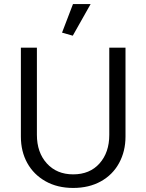

<svg xmlns="http://www.w3.org/2000/svg" viewBox="-20 -915 722 947"><path d="M83 -241Q83 -168 114.5 -111Q146 -54 204.5 -21Q263 12 341 12Q419 12 477.5 -20.5Q536 -53 567.5 -111Q599 -169 599 -241V-680H519V-250Q519 -163 471 -109Q423 -55 341 -55Q260 -55 211 -109Q162 -163 162 -250V-680H83ZM340 -895 286 -754 339 -739 427 -895Z"/></svg>

Font: Catamaran
Style: Regular
Weight: 400
Designer: Pria Ravichandran
Version: Version 1.000;PS 001.000;hotconv 1.0.70;makeotf.lib2.5.58329